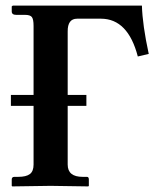

<svg xmlns="http://www.w3.org/2000/svg" viewBox="-20 -666 552 687"><path d="M222.2 -326.2H289.1V-287.1H222.2V-77.1Q222.2 -33.2 275.9 -33.2H291Q297.9 -33.2 297.9 -23.9V-1L295.9 1Q195.8 -1 161.1 -1Q161.1 -1 23.9 1L22 -1V-23.9Q22 -32.7 30.8 -33.2H44.9Q73.7 -33.2 86.9 -43.2Q100.1 -53.2 100.1 -77.1V-287.1H19V-326.2H100.1V-573.2Q100.1 -597.2 94 -605Q87.9 -612.8 69.8 -612.8H38.1Q22 -612.8 22 -625V-643.1L25.9 -646H487.8Q489.7 -577.1 512.2 -473.1L473.1 -463.9Q438 -598.6 341.8 -599.1H255.9Q221.7 -599.1 222.2 -553.2Z"/></svg>

Font: Linux Libertine
Style: Semibold
Weight: 600
Designer: Philipp H. Poll
Foundry: Philipp H. Poll
Version: Version 5.1.2 ; ttfautohint (v0.9)